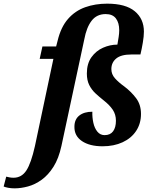

<svg xmlns="http://www.w3.org/2000/svg" viewBox="-160 -790 831 1050"><path d="M-80 240Q-99 240 -115 237Q-131 234 -140 230L-126 176Q-118 178 -108 180Q-98 182 -86 182Q-42 182 -16 142.5Q10 103 31 9L132 -468H57L72 -536H147L155 -567Q173 -642 212 -686.5Q251 -731 306 -750.5Q361 -770 426 -770Q527 -770 577 -728.5Q627 -687 627 -617Q627 -592 621 -556.5Q615 -521 608 -492H558Q502 -492 475.5 -470Q449 -448 449 -412Q449 -384 468.5 -362Q488 -340 520 -317Q557 -289 584 -253.5Q611 -218 611 -167Q611 -114 584.5 -74Q558 -34 510.5 -12Q463 10 401 10Q330 10 288 -18.5Q246 -47 247 -97Q247 -137 273.5 -158Q300 -179 345 -179Q344 -148 350.5 -118.5Q357 -89 372.5 -70Q388 -51 412 -51Q443 -51 458.5 -72Q474 -93 474 -130Q474 -164 456.5 -190Q439 -216 407 -241Q383 -260 362 -279.5Q341 -299 328 -325Q315 -351 315 -388Q315 -442 340 -477Q365 -512 403.5 -529Q442 -546 482 -546Q486 -569 489 -588.5Q492 -608 492 -625Q492 -665 474 -689Q456 -713 418 -713Q369 -713 341 -676.5Q313 -640 301 -575L176 8Q161 77 132.5 122Q104 167 68 193Q32 219 -6.5 229.5Q-45 240 -80 240Z"/></svg>

Font: Noto Serif SemiCondensed
Style: Bold Italic
Weight: 700
Width: 4
Italic angle: -12°
Designer: Monotype Design Team
Foundry: Monotype Imaging Inc.
Version: Version 2.014